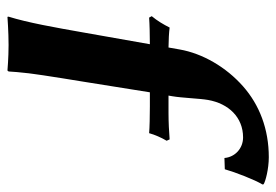

<svg xmlns="http://www.w3.org/2000/svg" viewBox="-133 -605 741 515"><g transform="rotate(90 237.5 -347.5)"><path d="M227.6 -379H265.6C289.6 -379 324.1 -378.3 337.2 -377C341.3 -392 348.9 -409.3 357.5 -424L353.9 -432C335 -430.4 306.4 -429 283.4 -429H236.4L238.1 -439C242.6 -464.5 244.2 -513 248.1 -535C257.8 -590.2 294.6 -629 348.6 -629C377.6 -629 401.3 -607.9 403.8 -579L434 -580C441.9 -608 462.2 -660.5 474.8 -681L474.3 -684C467.2 -689 433.2 -698 401.8 -698C326.2 -698 261.4 -672.9 211.6 -629C159.5 -583 123.4 -520 112.7 -459L107.4 -429C86.9 -429.1 66 -430.4 53.9 -432C45.4 -415 35.8 -399 23.4 -384L27.2 -377C44.6 -378.3 75.7 -378.9 98.6 -379L67 -200C53.8 -125 40.7 -51 24.7 0L25.2 3C25.2 3 65.7 0 100.7 0C135 0 169.2 3 169.2 3L171.7 0C175 -58 187 -124.9 199 -200Z"/></g></svg>

Font: Linux Biolinum O 
Style: Bold Italic
Weight: 700
Designer: Philipp H. Poll
Foundry: Philipp H. Poll
Version: Version 1.3.2